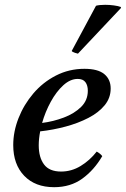

<svg xmlns="http://www.w3.org/2000/svg" viewBox="-20 -766 523 798"><path d="M440 -398Q440 -359 415 -328.5Q390 -298 347.5 -276Q305 -254 253 -240Q201 -226 147 -220Q141 -189 141 -162Q141 -112 163 -82.5Q185 -53 234 -53Q277 -53 315 -76Q353 -99 382 -136Q398 -127 405 -117Q371 -59 322 -23.5Q273 12 205 12Q126 12 80.5 -35.5Q35 -83 35 -163Q35 -219 57 -275Q79 -331 118.5 -377.5Q158 -424 212.5 -452Q267 -480 331 -480Q387 -480 413.5 -458Q440 -436 440 -398ZM155 -255Q202 -261 245.5 -277.5Q289 -294 317 -321.5Q345 -349 345 -389Q345 -411 335 -424.5Q325 -438 303 -438Q272 -438 243 -411.5Q214 -385 191 -343Q168 -301 155 -255ZM482 -737 483 -733 304 -543Q302 -543 291.5 -546.5Q281 -550 278 -554L379 -742Q385 -744 395.5 -745Q406 -746 417 -746Q435 -746 453.5 -743.5Q472 -741 482 -737Z"/></svg>

Font: Tiro Devanagari Hindi
Style: Italic
Weight: 400
Italic angle: -11°
Designer: Devanagari: John Hudson & Fiona Ross, assisted by Paul Hanslow. Latin: John Hudson with Paul Hanslow, assisted by Kaja S
Foundry: Tiro Typeworks Ltd.
Version: Version 1.52